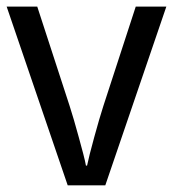

<svg xmlns="http://www.w3.org/2000/svg" viewBox="-20 -556 519 576"><path d="M183.1 0 0 -536.1H91.8L189 -237.8Q194.3 -221.7 201.7 -196.3Q209 -170.9 216.3 -144.5Q223.6 -118.2 229.7 -94.7Q235.8 -71.3 237.8 -59.1H241.2Q243.7 -71.3 249.5 -94.7Q255.4 -118.2 262.7 -144.5Q270 -170.9 277.3 -196.3Q284.7 -221.7 290 -237.8L387.2 -536.1H479L295.9 0Z"/></svg>

Font: Genotype
Style: Regular
Weight: 400
Foundry: Ascender Corporation
Version: Version 1.00